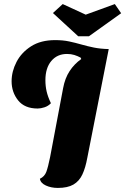

<svg xmlns="http://www.w3.org/2000/svg" viewBox="-20 -901 615 943"><path d="M264 22Q231 22 205 10Q179 -2 176 -23Q199 -34 207.5 -57Q216 -80 226 -129L290 -468Q299 -517 322 -552Q345 -587 379 -611L376 -618Q361 -626 345 -631Q329 -636 309 -636Q261 -636 232 -601.5Q203 -567 203 -507Q203 -478 209 -452Q215 -426 230 -394Q217 -380 198.5 -374Q180 -368 165 -368Q101 -368 69 -408Q37 -448 37 -502Q37 -550 61 -596.5Q85 -643 132.5 -673.5Q180 -704 251 -704Q289 -704 319.5 -697.5Q350 -691 379.5 -682.5Q409 -674 441 -667.5Q473 -661 514 -660L409 -127Q400 -77 384.5 -44Q369 -11 340.5 5.5Q312 22 264 22ZM364 -723 240 -837 288 -881 401 -829 544 -881 575 -836 417 -723Z"/></svg>

Font: Sansita Swashed
Style: Bold
Weight: 700
Designer: Pablo Cosgaya
Foundry: Omnibus-Type
Version: Version 1.003; ttfautohint (v1.8.3)